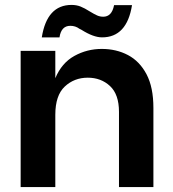

<svg xmlns="http://www.w3.org/2000/svg" viewBox="-20 -761 704 781"><path d="M64 0ZM64 0ZM604 0H464V-306Q464 -377 427.5 -411Q391 -445 337 -445Q282 -445 243.5 -409Q205 -373 205 -294V0H64V-554H205V-443Q231 -505 282.5 -533.5Q334 -562 394 -562Q453 -562 500.5 -537Q548 -512 576 -459Q604 -406 604 -322ZM395 -609Q360 -609 311 -640L303 -644Q287 -656 266 -656Q229 -656 222 -609H150Q171 -741 271 -741Q291 -741 307.5 -734.5Q324 -728 346 -714Q364 -703 375.5 -698Q387 -693 400 -693Q435 -693 444 -740H517Q496 -609 395 -609Z"/></svg>

Font: Ulagadi Sans SemiBold
Style: Regular
Weight: 600
Designer: Ninad Kale (Devanagari), Jonny Pinhorn (Latin)
Foundry: Indian Type Foundry
Version: Version 3.01;March 29, 2020;FontCreator 12.0.0.2522 64-bit; 